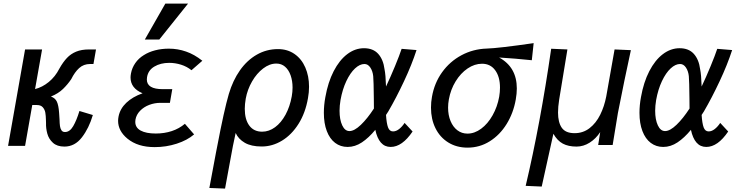

<svg xmlns="http://www.w3.org/2000/svg" viewBox="-20 -832 4240 1095"><path d="M242.5 -130.5Q242 -135 242 -146.5Q241.5 -172 238.5 -189.5Q235.5 -207 224.2 -220Q213 -233 190.5 -233H164L123 0H26L123 -550H220L180 -324Q221.5 -334.5 258.2 -364.5Q295 -394.5 318.5 -440.5Q339.5 -478 361.8 -501.5Q384 -525 414.5 -537.5Q445 -550 487.5 -550H527.5L513 -467H494Q457 -467 431.5 -443.8Q406 -420.5 386.5 -381Q366.5 -351 339.5 -324.8Q312.5 -298.5 270.5 -281.5Q294.5 -273 304.2 -252.5Q314 -232 317 -189.5Q318.5 -178 319.5 -151.5Q320 -127.5 322 -113.2Q324 -99 330.5 -89Q337 -79 350.5 -79Q378 -79 397.5 -112.5Q417 -146 433 -199L509.5 -176Q487.5 -101 447 -48.5Q406.5 4 347.5 4Q305.5 4 281.8 -17.8Q258 -39.5 249.8 -70Q241.5 -100.5 242.5 -130.5Z M706.5 -41.5Q653.5 -85.5 653.5 -143Q653.5 -153.5 656 -167Q664.5 -211.5 700 -245.5Q735.5 -279.5 793 -300Q724.5 -329 724.5 -390Q724.5 -400 727 -413.5Q733 -445.5 751.8 -472.5Q770.5 -499.5 800 -517.5Q828 -535.5 864.8 -545Q901.5 -554.5 943 -554.5Q994 -554.5 1041 -538Q1088 -522 1134 -485.5L1072 -431.5Q1046 -452.5 1012.8 -463Q979.5 -473.5 945 -473.5Q895.5 -473.5 860 -452.2Q824.5 -431 818.5 -391Q817.5 -382 817.5 -378.5Q817.5 -323.5 908.5 -323.5H962.5L949 -245.5H895Q862 -245.5 831 -233.8Q800 -222 778.8 -200Q757.5 -178 752.5 -149.5Q751.5 -140.5 751.5 -137Q751.5 -104 782.5 -87.2Q813.5 -70.5 868.5 -70.5Q917.5 -70.5 959.8 -84.5Q1002 -98.5 1034.5 -126L1087 -65.5Q1048 -32 987.8 -12.5Q927.5 7 862.5 7Q813.5 7 775 -5Q736.5 -17 706.5 -41.5ZM806 -606.5 923 -811.5H1052.5L888.5 -606.5Z M1174 240 1212 37 1219 1.5Q1258 -203.5 1285 -296Q1308 -373.5 1348.5 -431Q1389 -488.5 1444.5 -520.2Q1500 -552 1565.5 -552Q1619.5 -552 1659.8 -524Q1700 -496 1721.2 -447.2Q1742.5 -398.5 1742.5 -337Q1742.5 -305.5 1736.5 -272.5Q1722 -188.5 1682.8 -126Q1643.5 -63.5 1588.5 -30Q1533.5 3.5 1472.5 3.5Q1412.5 3.5 1376 -17.8Q1339.5 -39 1324 -73.5Q1317 -44.5 1308.5 -0.2Q1300 44 1291 94Q1279.5 158.5 1263.5 243.5ZM1644 -283Q1648.5 -308.5 1648.5 -332.5Q1648.5 -371 1637.5 -402.2Q1626.5 -433.5 1605.8 -451.5Q1585 -469.5 1556 -469.5Q1517.5 -469.5 1480.8 -441.5Q1444 -413.5 1417.5 -367.5Q1391 -321.5 1381.5 -269.5Q1376 -237.5 1376 -211.5Q1376 -150.5 1401.8 -115.8Q1427.5 -81 1475 -81Q1514 -81 1548.8 -106.5Q1583.5 -132 1608.5 -178Q1633.5 -224 1644 -283Z M1827 -188.5Q1827 -232.5 1835.5 -278Q1850.5 -363 1883 -426Q1915.5 -489 1960.2 -523Q2005 -557 2056 -557Q2108 -557 2137 -524.8Q2166 -492.5 2173 -437Q2179.5 -406.5 2181.5 -338.5Q2207 -392.5 2232.8 -454.8Q2258.5 -517 2270.5 -553.5L2355.5 -546.5Q2328.5 -463 2284.2 -368.8Q2240 -274.5 2194.5 -196.5L2181.5 -176.5Q2184.5 -128.5 2193 -105.5Q2201.5 -82.5 2221.5 -82.5Q2239 -82.5 2256.2 -96Q2273.5 -109.5 2287.5 -131L2333 -82Q2273.5 6 2208 6Q2174 6 2152.2 -19Q2130.5 -44 2120.5 -91.5Q2083 -46 2044 -20Q2005 6 1962.5 6Q1922 6 1891.2 -17.2Q1860.5 -40.5 1843.8 -84.5Q1827 -128.5 1827 -188.5ZM1916.5 -200.5Q1916.5 -149.5 1931.8 -117Q1947 -84.5 1973 -84.5Q2001 -84.5 2038.2 -120.2Q2075.5 -156 2112.5 -213Q2112 -231 2112 -269.5Q2111 -372 2108.5 -397.5Q2105.5 -426.5 2092 -446.8Q2078.5 -467 2058.5 -467Q2032 -467 2004.8 -441.8Q1977.5 -416.5 1955.2 -369.5Q1933 -322.5 1922 -261.5Q1916.5 -228.5 1916.5 -200.5Z M2438 -218Q2438 -250.5 2443.5 -279.5Q2457 -358 2501.2 -419.8Q2545.5 -481.5 2611.8 -517Q2678 -552.5 2756 -555Q2823 -557 3023.5 -586L3013 -488.5Q2918 -498.5 2826.5 -504Q2927.5 -449 2927.5 -327.5Q2927.5 -298.5 2921.5 -264.5Q2908 -187.5 2869.5 -125Q2831 -62.5 2773.2 -26.2Q2715.5 10 2646.5 10Q2584 10 2536.5 -19.5Q2489 -49 2463.5 -100.8Q2438 -152.5 2438 -218ZM2827 -280.5Q2831.5 -307.5 2831.5 -332Q2831.5 -394 2804.2 -431.2Q2777 -468.5 2729 -468.5Q2686.5 -468.5 2646.8 -441.5Q2607 -414.5 2578.5 -368Q2550 -321.5 2540 -265.5Q2535.5 -241 2535.5 -218Q2535.5 -175.5 2549.5 -141.8Q2563.5 -108 2588.5 -89Q2613.5 -70 2646 -70Q2686.5 -70 2724.2 -98Q2762 -126 2789.2 -174.2Q2816.5 -222.5 2827 -280.5Z M3123.5 -554 3216 -550 3169 -264Q3162.5 -222 3162.5 -190Q3162.5 -134 3184 -103.2Q3205.5 -72.5 3257 -72.5Q3305.5 -72.5 3342.5 -101.2Q3379.5 -130 3403 -177.5Q3426.5 -225 3437.5 -282L3485 -550L3578 -546Q3564 -483 3541 -371.8Q3518 -260.5 3504 -187.5L3474 -5H3391.5L3403 -78.5Q3378.5 -41 3343 -18.5Q3307.5 4 3268 4Q3221.5 4 3190 -12.8Q3158.5 -29.5 3136 -69L3069.5 232L2978 228Q3061.5 -124.5 3123.5 -554Z M3627 -188.5Q3627 -232.5 3635.5 -278Q3650.5 -363 3683 -426Q3715.5 -489 3760.2 -523Q3805 -557 3856 -557Q3908 -557 3937 -524.8Q3966 -492.5 3973 -437Q3979.5 -406.5 3981.5 -338.5Q4007 -392.5 4032.8 -454.8Q4058.5 -517 4070.5 -553.5L4155.5 -546.5Q4128.5 -463 4084.2 -368.8Q4040 -274.5 3994.5 -196.5L3981.5 -176.5Q3984.5 -128.5 3993 -105.5Q4001.5 -82.5 4021.5 -82.5Q4039 -82.5 4056.2 -96Q4073.5 -109.5 4087.5 -131L4133 -82Q4073.5 6 4008 6Q3974 6 3952.2 -19Q3930.5 -44 3920.5 -91.5Q3883 -46 3844 -20Q3805 6 3762.5 6Q3722 6 3691.2 -17.2Q3660.5 -40.5 3643.8 -84.5Q3627 -128.5 3627 -188.5ZM3716.5 -200.5Q3716.5 -149.5 3731.8 -117Q3747 -84.5 3773 -84.5Q3801 -84.5 3838.2 -120.2Q3875.5 -156 3912.5 -213Q3912 -231 3912 -269.5Q3911 -372 3908.5 -397.5Q3905.5 -426.5 3892 -446.8Q3878.5 -467 3858.5 -467Q3832 -467 3804.8 -441.8Q3777.5 -416.5 3755.2 -369.5Q3733 -322.5 3722 -261.5Q3716.5 -228.5 3716.5 -200.5Z"/></svg>

Font: JuliaMono Medium
Style: Italic
Weight: 500
Italic angle: -9°
Monospace: yes
Designer: cormullion
Foundry: corm
Version: Version 0.054; ttfautohint (v1.8.4)